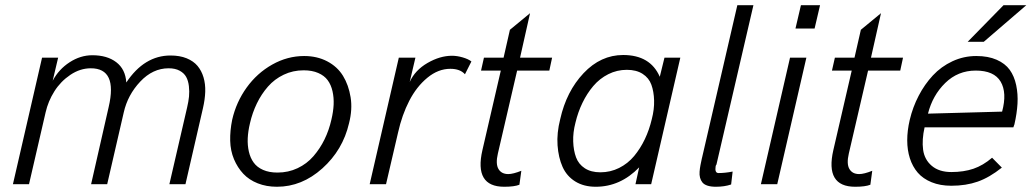

<svg xmlns="http://www.w3.org/2000/svg" viewBox="-20 -710 3979 740"><path d="M29.8 0 142.1 -487.8H204.1L183.1 -398.9Q206.5 -442.9 248.3 -470Q290 -497.1 335.9 -497.1Q393.1 -497.1 428.2 -470.2Q463.4 -443.4 466.8 -392.1Q536.1 -496.1 637.2 -496.1Q672.9 -496.1 699.2 -485.4Q725.6 -474.6 741.2 -456.1Q756.8 -437.5 764.4 -411.9Q772 -386.2 771 -356.4Q770 -326.7 762.2 -293L694.8 0H632.8L701.2 -295.9Q706.5 -318.4 708.5 -337.9Q710.4 -357.4 708 -378.2Q705.6 -398.9 697.5 -413.6Q689.5 -428.2 672.4 -437.5Q655.3 -446.8 629.9 -446.8Q568.8 -446.8 520.5 -395.5Q472.2 -344.2 457 -276.9L393.1 0H331.1L398.9 -297.9Q433.6 -446.8 330.1 -446.8Q288.6 -446.8 251 -421.4Q213.4 -396 189.5 -357.9Q165.5 -319.8 155.8 -276.9L91.8 0Z M1047.4 9.8Q1006.8 9.8 973.4 -3.4Q939.9 -16.6 917.7 -40.3Q895.5 -64 881.8 -96.4Q868.2 -128.9 867.2 -167.5Q866.2 -206.1 875 -249Q890.6 -316.9 930.7 -372.6Q970.7 -428.2 1029.3 -461.2Q1087.9 -494.1 1152.3 -494.1Q1202.1 -494.1 1241.2 -473.6Q1280.3 -453.1 1302 -417.7Q1323.7 -382.3 1331.3 -335.2Q1338.9 -288.1 1325.2 -234.9Q1301.3 -131.8 1222.4 -61Q1143.6 9.8 1047.4 9.8ZM1049.3 -44.9Q1091.3 -44.9 1127 -61.8Q1162.6 -78.6 1188 -107.9Q1213.4 -137.2 1230.7 -172.6Q1248 -208 1257.3 -249Q1264.6 -279.8 1265.9 -306.9Q1267.1 -334 1261.5 -358.6Q1255.9 -383.3 1242.9 -400.9Q1230 -418.5 1206.5 -428.7Q1183.1 -439 1150.4 -439Q1108.9 -439 1073.5 -422.1Q1038.1 -405.3 1012.7 -376.2Q987.3 -347.2 970 -311.3Q952.6 -275.4 943.4 -234.9Q936 -204.1 934.8 -177Q933.6 -149.9 939.2 -125.5Q944.8 -101.1 957.8 -83.3Q970.7 -65.4 993.9 -55.2Q1017.1 -44.9 1049.3 -44.9Z M1404.8 0 1517.1 -487.8H1581.1L1559.1 -394Q1579.6 -439.5 1627.7 -467.3Q1675.8 -495.1 1722.2 -495.1Q1741.2 -495.1 1763.2 -488.8Q1785.2 -482.4 1796.9 -473.1L1772 -423.8Q1753.4 -444.8 1715.8 -444.8Q1668.9 -444.8 1627.2 -410.4Q1585.4 -376 1557.4 -321.5Q1529.3 -267.1 1514.2 -199.2L1467.8 0Z M1923.3 9.8Q1806.6 9.8 1839.4 -131.8L1910.2 -438H1834L1845.2 -487.8H1920.9L1945.3 -595.2L2022.9 -659.2L1984.4 -487.8H2107.9L2097.2 -438H1973.1L1898.9 -118.2Q1889.6 -78.6 1901.1 -58.8Q1912.6 -39.1 1939 -39.1Q1957.5 -39.1 1989.3 -51.8L1981.9 2Q1962.4 9.8 1923.3 9.8Z M2541 -487.8H2602.1L2489.7 0H2429.2L2443.4 -64.9Q2371.1 9.8 2275.9 9.8Q2230 9.8 2197 -10.7Q2164.1 -31.2 2148.2 -66.9Q2132.3 -102.5 2128.9 -149.9Q2125.5 -197.3 2139.2 -251Q2163.1 -357.9 2229.2 -428Q2295.4 -498 2381.8 -498Q2486.3 -498 2522.9 -414.1ZM2492.2 -251Q2502 -288.6 2501 -323Q2500 -357.4 2490.5 -383.5Q2481 -409.7 2456.8 -425.3Q2432.6 -440.9 2396 -440.9Q2357.9 -440.9 2324.5 -424.1Q2291 -407.2 2266.6 -378.4Q2242.2 -349.6 2224.9 -313.7Q2207.5 -277.8 2197.8 -236.8Q2188 -199.2 2189.2 -164.6Q2190.4 -129.9 2200.2 -103.5Q2210 -77.1 2233.9 -61.5Q2257.8 -45.9 2293.9 -45.9Q2332.5 -45.9 2366.2 -62.7Q2399.9 -79.6 2424.1 -108.6Q2448.2 -137.7 2465.3 -173.6Q2482.4 -209.5 2492.2 -251Z M2738.8 9.8Q2719.7 9.8 2706.5 5.4Q2693.4 1 2687 -7.1Q2680.7 -15.1 2678 -25.6Q2675.3 -36.1 2676.3 -48.3Q2677.2 -60.5 2679.7 -73.5Q2682.1 -86.4 2685.1 -99.6Q2685.5 -102.1 2686 -103L2821.8 -689.9H2883.8L2740.7 -73.2V-75.7Q2737.3 -70.3 2737.3 -57.6Q2737.8 -43 2749 -43Q2774.4 -43 2803.7 -48.8L2797.9 1Q2772.5 9.8 2738.8 9.8Z M3045.9 -600.1 3066.9 -689.9H3140.6L3119.6 -600.1ZM2912.6 0 3024.9 -487.8H3087.9L2975.6 0Z M3275.9 9.8Q3159.2 9.8 3191.9 -131.8L3262.7 -438H3186.5L3197.8 -487.8H3273.4L3297.9 -595.2L3375.5 -659.2L3336.9 -487.8H3460.4L3449.7 -438H3325.7L3251.5 -118.2Q3242.2 -78.6 3253.7 -58.8Q3265.1 -39.1 3291.5 -39.1Q3310.1 -39.1 3341.8 -51.8L3334.5 2Q3314.9 9.8 3275.9 9.8Z M3709.5 -548.8 3847.7 -689.9H3935.5L3771.5 -548.8ZM3646.5 5.9Q3603.5 5.9 3570.6 -7.6Q3537.6 -21 3517.3 -44.4Q3497.1 -67.9 3486.8 -99.9Q3476.6 -131.8 3476.6 -169.2Q3476.6 -206.5 3486.3 -248Q3498 -297.4 3520.8 -341.1Q3543.5 -384.8 3575.4 -419.2Q3607.4 -453.6 3650.9 -473.9Q3694.3 -494.1 3742.7 -494.1Q3788.6 -494.1 3821.3 -479.7Q3854 -465.3 3871.6 -440.9Q3889.2 -416.5 3896.5 -382.1Q3903.8 -347.7 3901.6 -310.3Q3899.4 -272.9 3889.6 -230Q3889.6 -231 3885.7 -219.2H3543.5Q3532.7 -171.4 3537.8 -133.1Q3543 -94.7 3571.3 -70.8Q3599.6 -46.9 3646.5 -46.9Q3694.3 -46.9 3731.7 -59.6Q3769 -72.3 3803.7 -102.1L3841.3 -64Q3793.5 -25.9 3748.3 -10Q3703.1 5.9 3646.5 5.9ZM3556.6 -272 3842.3 -279.8Q3861.8 -352.5 3836.7 -395.3Q3811.5 -438 3740.7 -438Q3671.9 -438 3623 -390.1Q3574.2 -342.3 3556.6 -272Z"/></svg>

Font: HK Grotesk Light Italic
Style: Regular
Weight: 300
Italic angle: -13°
Designer: Alfredo Marco Pradil and Stefan Peev
Foundry: Hanken Design Co.
Version: Version 1.000;PS 001.000;hotconv 1.0.88;makeotf.lib2.5.64775